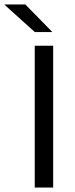

<svg xmlns="http://www.w3.org/2000/svg" viewBox="-80 -845 336 865"><path d="M159.5 0H76.5V-639H159.5ZM34 -825 155 -701.5V-700.5H77L-59.5 -823.5V-825Z"/></svg>

Font: Anek Tamil
Style: Regular
Weight: 400
Designer: Aadarsh Rajan (Tamil), Yesha Goshar (Latin)
Foundry: Ek Type
Version: Version 1.003